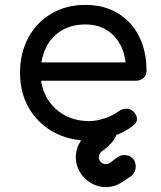

<svg xmlns="http://www.w3.org/2000/svg" viewBox="-20 -571 659 785"><path d="M344 4Q262 4 198 -31.5Q134 -67 98 -129.5Q62 -192 62 -273Q62 -355 96 -417.5Q130 -480 190.5 -515.5Q251 -551 329 -551Q406 -551 462.5 -516.5Q519 -482 549 -421.5Q579 -361 579 -282Q579 -264 567 -252.5Q555 -241 536 -241H126V-316H537L495 -287Q495 -340 475 -381.5Q455 -423 418 -447Q381 -471 329 -471Q272 -471 230.5 -445.5Q189 -420 167.5 -375Q146 -330 146 -273Q146 -216 171.5 -171.5Q197 -127 241.5 -101.5Q286 -76 344 -76Q377 -76 410.5 -88Q444 -100 465 -116Q479 -126 495 -126.5Q511 -127 523 -117Q539 -103 540 -86.5Q541 -70 525 -58Q492 -31 441 -13.5Q390 4 344 4ZM413 194Q380 194 352 177.5Q324 161 307 133Q290 105 290 72Q290 14 341 -28Q353 -37 360 -45.5Q367 -54 371 -62Q385 -87 413 -87Q432 -87 445.5 -74Q459 -61 460 -41Q460 -19 444 3Q428 25 396 48Q390 53 387 59.5Q384 66 384 72Q384 84 392.5 92Q401 100 413 100Q417 100 421 99Q425 98 428 96L460 72Q473 63 488 63Q509 63 522 76Q535 89 535 110Q535 132 519 147L480 173Q449 194 413 194Z"/></svg>

Font: Comfortaa SemiBold
Style: Regular
Weight: 600
Designer: Johan Aakerlund
Foundry: Johan Aakerlund
Version: Version 3.104; ttfautohint (v1.8.1.43-b0c9)